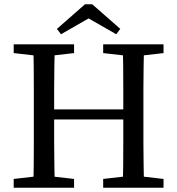

<svg xmlns="http://www.w3.org/2000/svg" viewBox="-20 -877 828 897"><path d="M44 0V-41L175 -56H195L326 -41V0ZM135 0Q137 -51 137.5 -102Q138 -153 138 -205.5Q138 -258 138 -310V-359Q138 -411 138 -463Q138 -515 137.5 -567Q137 -619 135 -670H236Q235 -620 234 -568Q233 -516 233 -464Q233 -412 233 -359V-329Q233 -268 233 -212.5Q233 -157 234 -104.5Q235 -52 236 0ZM185 -319V-366H603V-319ZM462 0V-41L593 -56H614L744 -41V0ZM553 0Q555 -51 555.5 -103Q556 -155 556 -211Q556 -267 556 -329V-359Q556 -411 556 -463Q556 -515 555.5 -567Q555 -619 553 -670H653Q652 -620 651 -568Q650 -516 650 -464Q650 -412 650 -359V-310Q650 -259 650 -207Q650 -155 651 -103.5Q652 -52 653 0ZM44 -629V-670H326V-629L195 -614H175ZM462 -629V-670H744V-629L614 -614H593ZM411 -857 542 -742 523 -717 352 -815H436L265 -717L246 -742L377 -857Z"/></svg>

Font: Source Serif 4 Variable
Style: Regular
Weight: 400
Designer: Frank Grießhammer
Foundry: Adobe
Version: Version 4.005;hotconv 1.1.0;makeotfexe 2.6.0